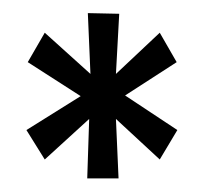

<svg xmlns="http://www.w3.org/2000/svg" viewBox="-20 -713 314 287"><path d="M218.8 -474.6 153.3 -535.2 157.2 -446.3H110.4L113.3 -535.2L46.9 -474.6L19.5 -518.6L100.6 -569.3L21.5 -620.1L46.9 -664.1L115.2 -602.5L111.3 -693.4L158.2 -692.4L153.3 -602.5L218.8 -664.1L244.1 -620.1L167 -570.3L245.1 -518.6Z"/></svg>

Font: Puritan
Style: Regular
Weight: 400
Version: 2.0a